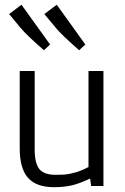

<svg xmlns="http://www.w3.org/2000/svg" viewBox="-20 -778 521 803"><path d="M336.9 -591.8 311 -567.9Q236.8 -632.8 213.9 -661.1L165.5 -719.2L217.3 -758.3ZM189.5 -591.8 163.6 -567.9Q89.4 -632.8 66.4 -661.1L18.1 -719.2L69.8 -758.3ZM350.1 -79.6V-481H412.6V0H361.3L356.9 -31.2Q310.5 -9.3 278.1 -2.2Q245.6 4.9 206.1 4.9Q131.8 4.9 97.2 -34.2Q62.5 -73.2 62.5 -156.7V-481H125V-154.3Q125 -95.7 144.3 -71.3Q163.6 -46.9 212.4 -46.9Q236.8 -46.9 252.2 -48.1Q267.6 -49.3 295.2 -56.9Q322.8 -64.5 350.1 -79.6Z"/></svg>

Font: Anaheim
Style: Regular
Weight: 400
Designer: vernon adams
Foundry: vernon adams
Version: Version 1.002; ttfautohint (v0.93.5-3d13) -l 8 -r 50 -G 200 